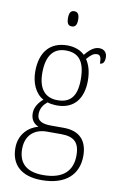

<svg xmlns="http://www.w3.org/2000/svg" viewBox="-105 -799 683 1096"><g transform="rotate(10 236.5 -251.0)"><path d="M234 -654C252 -654 264 -663 264 -698C264 -732 252 -742 234 -742C217 -742 205 -732 205 -698C205 -663 217 -654 234 -654ZM217 240C357 240 428 170 428 63C428 -23 385 -76 289 -76H216C168 -76 135 -88 135 -128C135 -163 153 -186 174 -203C185 -198 215 -195 230 -195C329 -195 379 -262 379 -364C379 -421 365 -459 347 -485C368 -509 383 -523 405 -523C424 -523 430 -507 430 -473C449 -473 457 -489 457 -513C457 -538 443 -559 411 -559C375 -559 348 -527 330 -506C310 -527 274 -543 230 -543C129 -543 74 -477 74 -365C74 -301 98 -241 148 -214C127 -197 101 -166 101 -128C101 -88 122 -67 147 -57C95 -44 38 2 38 85C38 181 98 240 217 240ZM227 -225C157 -225 115 -270 115 -364C115 -468 158 -513 226 -513C299 -513 338 -471 338 -365C338 -265 300 -225 227 -225ZM220 210C111 210 77 153 77 84C77 1 131 -38 199 -38H281C355 -38 389 -10 389 67C389 154 339 210 220 210Z"/></g></svg>

Font: Noto Serif Sinhala SemiCondensed ExtraLight
Style: Regular
Weight: 200
Width: 4
Designer: Jelle Bosma - Monotype Design Team
Foundry: Monotype Imaging Inc.
Version: Version 2.007